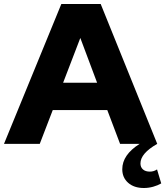

<svg xmlns="http://www.w3.org/2000/svg" viewBox="-27 -720 827 961"><path d="M693 221Q644 221 614.5 195Q585 169 585 127Q585 55 672 0H574L510 -169H237L172 0H-7L280 -700H477L760 0Q676 48 676 98Q676 117 688.5 128Q701 139 723 139Q743 139 759 128L780 198Q763 208 740 214.5Q717 221 693 221ZM289 -306H459L375 -530Z"/></svg>

Font: Red Hat Display Black
Style: Regular
Weight: 900
Designer: Pentagram, MCKL
Foundry: Pentagram, MCKL
Version: Version 1.023; ttfautohint (v1.8.3)